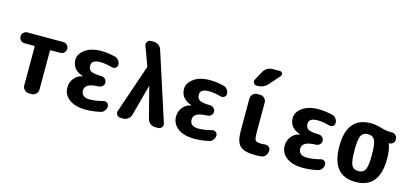

<svg xmlns="http://www.w3.org/2000/svg" viewBox="-66 -1234 3631 1707"><g transform="rotate(15 1750.0 -380.5)"><path d="M415 -519.5Q436.5 -519.5 450.7 -505.4Q464.8 -491.2 464.8 -470.2Q464.8 -449.2 450.2 -434.6Q435.5 -419.9 415 -419.9H329.1Q320.3 -419.9 320.3 -411.1V-56.6Q320.3 -33.2 303.2 -16.6Q286.1 0 262.7 0H237.3Q213.9 0 196.8 -17.1Q179.7 -34.2 179.7 -56.6V-411.1Q179.7 -419.9 170.9 -419.9H85Q63.5 -419.9 49.3 -434.6Q35.2 -449.2 35.2 -470.2Q35.2 -491.2 49.8 -505.4Q64.5 -519.5 85 -519.5Z M897.5 -105.5Q915 -110.4 930.2 -99.1Q945.3 -87.9 945.3 -70.3Q945.3 -46.9 931.6 -28.8Q918 -10.7 897.5 -5.9Q828.1 9.8 764.6 9.8Q664.1 9.8 609.4 -31.7Q554.7 -73.2 554.7 -139.6Q554.7 -188.5 585 -225.6Q615.2 -262.7 659.2 -268.6Q660.2 -268.6 660.2 -269.5Q660.2 -271.5 658.2 -272.5Q560.5 -305.7 559.6 -394.5Q559.6 -449.2 614.7 -489.7Q669.9 -530.3 764.6 -530.3Q824.2 -530.3 891.6 -513.7Q913.1 -508.8 926.8 -490.7Q940.4 -472.7 940.4 -450.2Q940.4 -431.6 925.3 -420.9Q910.2 -410.2 891.6 -415Q827.1 -432.6 780.3 -432.6Q700.2 -432.6 700.2 -379.9Q700.2 -343.8 725.1 -329.6Q750 -315.4 822.3 -314.5Q841.8 -313.5 856 -299.8Q870.1 -286.1 870.1 -267.1Q870.1 -248 856.4 -234.4Q842.8 -220.7 823.2 -219.7Q753.9 -217.8 724.6 -200.2Q695.3 -182.6 695.3 -150.4Q695.3 -86.9 775.4 -86.9Q830.1 -87.9 897.5 -105.5Z M1264.6 -675.8 1465.8 -53.7Q1472.7 -34.2 1460.4 -17.1Q1448.2 0 1426.8 0H1399.4Q1374 0 1354 -15.6Q1334 -31.2 1328.1 -54.7L1254.9 -338.9Q1254.9 -339.8 1253.9 -339.8Q1252.9 -339.8 1252.9 -338.9L1176.8 -54.7Q1169.9 -30.3 1149.9 -15.1Q1129.9 0 1105.5 0H1081.1Q1059.6 0 1047.4 -17.1Q1035.2 -34.2 1042 -53.7L1191.4 -492.2Q1194.3 -500 1191.4 -507.8L1128.9 -676.8Q1122.1 -695.3 1133.3 -712.9Q1144.5 -730.5 1166 -730.5H1190.4Q1216.8 -730.5 1237.3 -715.3Q1257.8 -700.2 1264.6 -675.8Z M1897.5 -105.5Q1915 -110.4 1930.2 -99.1Q1945.3 -87.9 1945.3 -70.3Q1945.3 -46.9 1931.6 -28.8Q1918 -10.7 1897.5 -5.9Q1828.1 9.8 1764.6 9.8Q1664.1 9.8 1609.4 -31.7Q1554.7 -73.2 1554.7 -139.6Q1554.7 -188.5 1585 -225.6Q1615.2 -262.7 1659.2 -268.6Q1660.2 -268.6 1660.2 -269.5Q1660.2 -271.5 1658.2 -272.5Q1560.5 -305.7 1559.6 -394.5Q1559.6 -449.2 1614.7 -489.7Q1669.9 -530.3 1764.6 -530.3Q1824.2 -530.3 1891.6 -513.7Q1913.1 -508.8 1926.8 -490.7Q1940.4 -472.7 1940.4 -450.2Q1940.4 -431.6 1925.3 -420.9Q1910.2 -410.2 1891.6 -415Q1827.1 -432.6 1780.3 -432.6Q1700.2 -432.6 1700.2 -379.9Q1700.2 -343.8 1725.1 -329.6Q1750 -315.4 1822.3 -314.5Q1841.8 -313.5 1856 -299.8Q1870.1 -286.1 1870.1 -267.1Q1870.1 -248 1856.4 -234.4Q1842.8 -220.7 1823.2 -219.7Q1753.9 -217.8 1724.6 -200.2Q1695.3 -182.6 1695.3 -150.4Q1695.3 -86.9 1775.4 -86.9Q1830.1 -87.9 1897.5 -105.5Z M2378.9 -103.5Q2401.4 -106.4 2417.5 -94.7Q2433.6 -83 2433.6 -61.5Q2433.6 -49.8 2429.7 -38.1Q2425.8 -26.4 2418.9 -16.6Q2412.1 -6.8 2401.4 -0.5Q2390.6 5.9 2378.9 6.8Q2353.5 9.8 2324.2 9.8Q2221.7 9.8 2182.6 -27.3Q2143.6 -64.5 2143.6 -160.2V-462.9Q2143.6 -486.3 2160.6 -502.9Q2177.7 -519.5 2201.2 -519.5H2226.6Q2250 -519.5 2267.1 -502.9Q2284.2 -486.3 2284.2 -462.9V-190.4Q2284.2 -129.9 2294.9 -115.7Q2305.7 -101.6 2353.5 -101.6Q2361.3 -101.6 2378.9 -103.5ZM2175.8 -589.8Q2157.2 -589.8 2147.5 -606.4Q2137.7 -623 2147.5 -639.6L2191.4 -719.7Q2204.1 -743.2 2227.1 -756.3Q2250 -769.5 2276.4 -769.5H2341.8Q2358.4 -769.5 2365.2 -754.9Q2372.1 -740.2 2361.3 -727.5L2277.3 -631.8Q2240.2 -589.8 2181.6 -589.8Z M2897.5 -105.5Q2915 -110.4 2930.2 -99.1Q2945.3 -87.9 2945.3 -70.3Q2945.3 -46.9 2931.6 -28.8Q2918 -10.7 2897.5 -5.9Q2828.1 9.8 2764.6 9.8Q2664.1 9.8 2609.4 -31.7Q2554.7 -73.2 2554.7 -139.6Q2554.7 -188.5 2585 -225.6Q2615.2 -262.7 2659.2 -268.6Q2660.2 -268.6 2660.2 -269.5Q2660.2 -271.5 2658.2 -272.5Q2560.5 -305.7 2559.6 -394.5Q2559.6 -449.2 2614.7 -489.7Q2669.9 -530.3 2764.6 -530.3Q2824.2 -530.3 2891.6 -513.7Q2913.1 -508.8 2926.8 -490.7Q2940.4 -472.7 2940.4 -450.2Q2940.4 -431.6 2925.3 -420.9Q2910.2 -410.2 2891.6 -415Q2827.1 -432.6 2780.3 -432.6Q2700.2 -432.6 2700.2 -379.9Q2700.2 -343.8 2725.1 -329.6Q2750 -315.4 2822.3 -314.5Q2841.8 -313.5 2856 -299.8Q2870.1 -286.1 2870.1 -267.1Q2870.1 -248 2856.4 -234.4Q2842.8 -220.7 2823.2 -219.7Q2753.9 -217.8 2724.6 -200.2Q2695.3 -182.6 2695.3 -150.4Q2695.3 -86.9 2775.4 -86.9Q2830.1 -87.9 2897.5 -105.5Z M3182.6 -124.5Q3200.2 -89.8 3245.1 -89.8Q3290 -89.8 3307.6 -124.5Q3325.2 -159.2 3325.2 -260.3Q3325.2 -361.3 3307.6 -395.5Q3290 -429.7 3245.1 -429.7Q3200.2 -429.7 3182.6 -395.5Q3165 -361.3 3165 -260.3Q3165 -159.2 3182.6 -124.5ZM3445.3 -500Q3466.8 -500 3481 -485.4Q3495.1 -470.7 3495.1 -450.2V-444.3Q3495.1 -426.8 3481.9 -413.6Q3468.8 -400.4 3451.2 -400.4H3445.3Q3444.3 -400.4 3444.3 -399.4V-396.5Q3465.8 -340.8 3464.8 -259.8Q3464.8 9.8 3245.1 9.8Q3025.4 9.8 3025.4 -260.3Q3025.4 -530.3 3245.1 -530.3Q3290 -530.3 3340.3 -515.1Q3390.6 -500 3424.8 -500Z"/></g></svg>

Font: Rounded Mgen+ 1mn bold
Style: Bold
Weight: 700
Designer: [Source Han Sans]
Ryoko NISHIZUKA  (kana & ideographs); Paul D. Hunt (Latin, Greek & Cyrillic); Wenlong ZHANG  (bopomofo
Version: Version 1.059.20150602